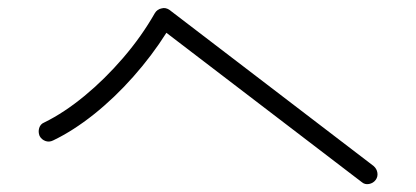

<svg xmlns="http://www.w3.org/2000/svg" viewBox="-20 -591 1040 480"><path d="M884 -136 396 -509Q360 -452 313 -399Q266 -346 214.5 -305Q163 -264 113 -240Q103 -235 93.5 -238.5Q84 -242 79 -251Q75 -261 78 -271Q81 -281 91 -285Q140 -309 191 -351Q242 -393 288 -446.5Q334 -500 367 -558Q373 -568 384 -570Q394 -573 404 -566L914 -176Q922 -169 923.5 -159Q925 -149 919 -141Q913 -133 902.5 -131Q892 -129 884 -136Z"/></svg>

Font: Zen Kurenaido
Style: Regular
Weight: 400
Designer: Yoshimichi Ohira
Foundry: Positype
Version: Version 1.001